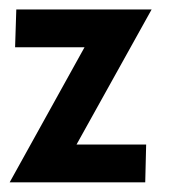

<svg xmlns="http://www.w3.org/2000/svg" viewBox="-20 -377 394 397"><path d="M13.7 -357.4H293.5L138.2 -78.1H282.2L280.3 0H0L154.8 -279.3H11.2Z"/></svg>

Font: Kadhim
Style: Regular
Weight: 400
Designer: Developer/ Husham Jawad
Version: Version 1.00;December 29, 2020;FontCreator 13.0.0.2683 32-bi